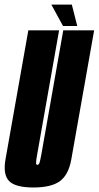

<svg xmlns="http://www.w3.org/2000/svg" viewBox="-45 -806 427 830"><path d="M99.5 4.5Q21.5 4.5 -5.8 -23.5Q-33 -51.5 -21 -118.5L77.5 -675H210.5L115.5 -137Q111 -112.5 111 -103Q110.5 -96 113.5 -94.5Q115 -93.5 116.5 -93.5Q123 -93.5 126 -103Q129 -112.5 133.5 -137L228.5 -675H362L263.5 -118.5Q252 -51.5 214.8 -23.5Q177.5 4.5 99.5 4.5ZM227.5 -693.5 177 -786H265.5L289 -693.5Z"/></svg>

Font: Anybody UltraCondensed Regular
Style: Bold Italic
Weight: 700
Width: 1
Italic angle: -10°
Designer: Tyler Finck
Foundry: Etcetera Type Company
Version: Version 1.010; ttfautohint (v1.8.3) -l 8 -r 50 -G 200 -x 14 